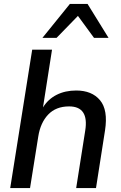

<svg xmlns="http://www.w3.org/2000/svg" viewBox="-20 -958 616 978"><path d="M32 0 144 -705H245L199 -411Q225 -453 268.5 -475Q312 -497 368 -497Q448 -497 489.5 -447.5Q531 -398 515 -294L469 0H368L414 -292Q434 -416 332 -416Q265 -416 225.5 -374.5Q186 -333 175 -263L133 0ZM196 -765 336 -938H426L533 -765H459L377 -877L268 -765Z"/></svg>

Font: Nunito Sans SemiBold
Style: Italic
Weight: 600
Italic angle: -9°
Designer: Vernon Adams
Foundry: Vernon Adams
Version: Version 3.006; ttfautohint (v1.8.3)